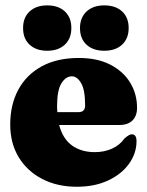

<svg xmlns="http://www.w3.org/2000/svg" viewBox="-20 -700 562 732"><path d="M502.5 -289Q502.5 -258 485 -240.8Q467.5 -223.5 435.5 -223.5H205.5Q219.5 -170.5 254.8 -145.2Q290 -120 341.5 -120Q377 -120 406.5 -133Q436 -146 454.5 -172Q473 -188.5 483 -188Q500.5 -187.5 500.5 -162Q500.5 -115.5 472 -75.8Q443.5 -36 392.2 -12Q341 12 273 12Q198 12 140.8 -17.8Q83.5 -47.5 51.2 -100.8Q19 -154 19 -225Q19 -300.5 49.5 -357.5Q80 -414.5 138.5 -446.8Q197 -479 280.5 -479Q351 -479 400.5 -453.5Q450 -428 476.2 -385Q502.5 -342 502.5 -289ZM197.5 -293Q197.5 -282 198.5 -272.5H279.5Q304.5 -272.5 304.5 -298Q304.5 -357.5 289.2 -383.2Q274 -409 254 -409Q231 -409 214.2 -382.5Q197.5 -356 197.5 -293ZM160 -506.5Q118 -506.5 93 -529.5Q68 -552.5 68 -593Q68 -633.5 93 -656.5Q118 -679.5 160 -679.5Q202.5 -679.5 227.2 -656.5Q252 -633.5 252 -593Q252 -553 227.2 -529.8Q202.5 -506.5 160 -506.5ZM377.5 -506.5Q335 -506.5 310 -529.5Q285 -552.5 285 -593Q285 -633 310 -656.2Q335 -679.5 377.5 -679.5Q420.5 -679.5 445.5 -656.5Q470.5 -633.5 470.5 -593Q470.5 -553 445.5 -529.8Q420.5 -506.5 377.5 -506.5Z"/></svg>

Font: Fraunces 72pt S050 Black
Style: Regular
Weight: 900
Version: Version 1.000; ttfautohint (v1.8.3)